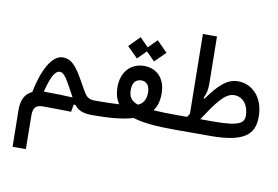

<svg xmlns="http://www.w3.org/2000/svg" viewBox="-98 -861 1954 1349"><g transform="rotate(10 879.0 -186.5)"><path d="M65.9 319.3H160.6L157.7 84C156.7 22.9 176.3 2.9 228.5 2.9C285.2 2.9 348.6 3.9 428.2 5.4L437 -47.4H449.7C478.5 -10.7 513.7 2.9 580.1 2.9C603.5 2.9 622.6 -10.3 622.6 -56.2C622.6 -90.8 610.8 -100.6 585.9 -100.6C540 -100.6 521 -108.4 493.7 -157.2C422.9 -283.2 385.3 -360.8 306.2 -360.8C228 -360.8 167.5 -245.1 135.3 -84C83 -60.1 61 -11.2 62 60.1ZM420.9 -95.2C369.1 -98.6 299.8 -100.6 227.5 -100.6C223.1 -100.6 218.8 -100.6 214.8 -100.6C238.3 -195.3 264.2 -257.3 302.2 -257.3C336.4 -257.3 360.4 -206.5 420.9 -95.2Z M578.1 2.9C690.9 2.9 791 -3.9 868.2 -27.8C942.4 -4.4 1042.5 2.9 1164.6 2.9C1203.1 2.9 1225.6 -10.7 1225.6 -51.8C1225.6 -87.9 1209.5 -100.6 1172.9 -100.6C1101.1 -100.6 1042.5 -102.1 995.6 -105.5C1021.5 -137.7 1032.2 -177.2 1032.2 -231C1032.2 -339.8 966.8 -400.9 878.9 -400.9C781.2 -400.9 718.8 -327.6 718.8 -225.1C718.8 -175.3 730 -135.7 752 -105C707 -102.1 652.3 -100.6 585.9 -100.6ZM940.4 -443.8 1016.1 -519 940.4 -595.2 879.4 -533.7 818.4 -595.2 742.7 -519 818.4 -443.8 879.4 -504.9ZM880.9 -125C830.1 -143.1 814 -172.4 814 -219.7C814 -271.5 838.4 -297.4 877 -297.4C914.1 -297.4 937 -270.5 937 -219.2C937 -178.7 922.9 -141.6 880.9 -125Z M1166 2.9H1418.9C1663.6 2.9 1732.4 -62.5 1732.4 -188C1732.4 -329.1 1646 -409.2 1546.9 -409.2C1471.2 -409.2 1411.6 -355 1334.5 -247.1L1327.6 -252C1344.7 -286.1 1350.6 -315.9 1350.1 -358.4L1345.7 -693.4H1245.1L1252.9 -125.5C1247.6 -117.2 1242.7 -108.9 1236.8 -100.6H1171.9ZM1331.1 -100.6C1408.7 -218.8 1468.3 -308.6 1536.6 -308.6C1602.5 -308.6 1642.1 -252 1642.1 -179.7C1642.1 -130.9 1613.3 -100.6 1429.2 -100.6Z"/></g></svg>

Font: Cascadia Code PL
Style: Regular
Weight: 400
Monospace: yes
Designer: Aaron Bell
Foundry: Saja Typeworks
Version: Version 2404.023